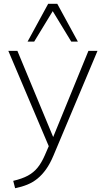

<svg xmlns="http://www.w3.org/2000/svg" viewBox="-20 -769 560 1016"><path d="M60 227 50 188Q97 177 127.5 160.5Q158 144 179 118Q200 92 217 53L243 -7L242 14L24 -500H72L273 -16H250L448 -500H496L263 54Q245 97 224 126.5Q203 156 178.5 176Q154 196 124.5 208Q95 220 60 227ZM126 -549 235 -749H283L392 -549H357L259 -710L161 -549Z"/></svg>

Font: Mulish ExtraLight ExtraLight
Style: Regular
Weight: 250
Version: Version 3.603